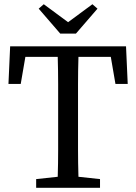

<svg xmlns="http://www.w3.org/2000/svg" viewBox="-20 -888 644 908"><path d="M255 -310V-359Q255 -424 255 -488.5Q255 -553 253 -619H100L78 -491H20L28 -669H576L584 -491H526L504 -619H351Q349 -555 349 -490Q349 -425 349 -359V-310Q349 -245 349 -181Q349 -117 351 -52L453 -41V0H151V-41L253 -52Q255 -116 255 -180Q255 -244 255 -310ZM187 -868 302 -783 417 -868 441 -847 339 -729H265L163 -847Z"/></svg>

Font: Source Serif Pro
Style: Regular
Weight: 400
Designer: Frank Grießhammer
Foundry: Adobe Systems Incorporated
Version: Version 2.000;PS 1.000;hotconv 16.6.51;makeotf.lib2.5.65220